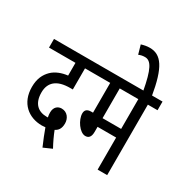

<svg xmlns="http://www.w3.org/2000/svg" viewBox="-209 -1073 1270 1307"><g transform="rotate(30 426.5 -419.0)"><path d="M302 58 368 29C347 -9 327 -52 313 -88C336 -99 353 -119 353 -161C353 -200 328 -238 283 -238C255 -238 227 -220 227 -175C227 -165 228 -151 231 -138C227 -138 225 -138 222 -138C154 -138 108 -177 108 -264C108 -306 122 -335 145 -355C172 -377 208 -388 266 -388H283V-554H403V-622H0V-554H208V-454C162 -449 116 -432 86 -402C55 -371 33 -330 33 -264C33 -137 118 -70 223 -70C232 -70 241 -71 250 -72C263 -36 282 13 302 58Z M777 -554H853V-622H391V-554H481V-320H467C431 -320 420 -302 420 -279C420 -229 469 -156 514 -156C539 -156 556 -171 556 -212V-252H702V0H777ZM702 -554V-320H556V-554Z M704 -615H772C737 -825 686 -896 596 -896C573 -896 553 -892 530 -885L550 -815C566 -822 581 -825 599 -825C646 -825 675 -775 704 -615Z"/></g></svg>

Font: Noto Sans ExtraCondensed
Style: Italic
Weight: 400
Width: 2
Italic angle: -12°
Designer: Monotype Design Team
Foundry: Monotype Imaging Inc.
Version: Version 2.013